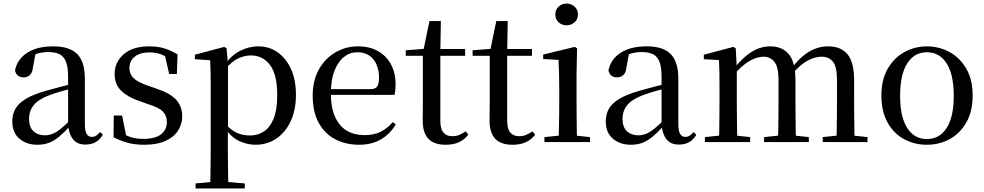

<svg xmlns="http://www.w3.org/2000/svg" viewBox="-20 -797 5522 1077"><path d="M189 15Q129 15 89 -19Q49 -53 49 -116Q49 -156 66.5 -187Q84 -218 125 -242.5Q166 -267 235 -287Q276 -299 323 -311Q370 -323 410 -333V-308Q370 -298 329.5 -286.5Q289 -275 257 -263Q196 -240 169.5 -207.5Q143 -175 143 -130Q143 -84 167.5 -61Q192 -38 232 -38Q253 -38 274 -46Q295 -54 322 -75.5Q349 -97 386 -135L396 -86H369Q339 -53 312 -30.5Q285 -8 256 3.5Q227 15 189 15ZM459 14Q413 14 389.5 -16Q366 -46 362 -98V-101V-365Q362 -421 350 -451Q338 -481 313.5 -493Q289 -505 250 -505Q222 -505 193.5 -497.5Q165 -490 131 -472L180 -499L165 -420Q162 -389 147.5 -376Q133 -363 113 -363Q73 -363 64 -402Q77 -465 132.5 -501Q188 -537 279 -537Q370 -537 413 -494Q456 -451 456 -355V-104Q456 -61 466.5 -45Q477 -29 496 -29Q508 -29 518 -35Q528 -41 541 -56L557 -42Q541 -13 516.5 0.5Q492 14 459 14Z M790 15Q739 15 698.5 4.5Q658 -6 617 -27L618 -149H665L691 -19L651 -22V-58Q681 -39 711.5 -28.5Q742 -18 785 -18Q850 -18 883 -43.5Q916 -69 916 -112Q916 -148 894 -171Q872 -194 810 -213L757 -232Q696 -253 659.5 -288.5Q623 -324 623 -382Q623 -448 673.5 -492.5Q724 -537 818 -537Q865 -537 901 -526Q937 -515 976 -492L972 -382H929L901 -503L935 -495V-463Q905 -485 878 -494Q851 -503 819 -503Q764 -503 735 -478.5Q706 -454 706 -415Q706 -381 729.5 -358.5Q753 -336 808 -317L860 -299Q937 -273 969.5 -236Q1002 -199 1002 -145Q1002 -99 977.5 -62.5Q953 -26 906 -5.5Q859 15 790 15Z M1077 260V232L1188 222H1238L1353 232V260ZM1159 260Q1160 223 1160.5 182Q1161 141 1161.5 99.5Q1162 58 1162 23V-293Q1162 -344 1161.5 -383.5Q1161 -423 1159 -459L1073 -465V-490L1238 -534L1251 -526L1258 -443L1259 -437V-78L1258 -67V23Q1258 57 1258.5 98.5Q1259 140 1259.5 181.5Q1260 223 1261 260ZM1413 15Q1367 15 1322.5 -5.5Q1278 -26 1241 -79H1228L1243 -103Q1278 -65 1310.5 -51Q1343 -37 1383 -37Q1425 -37 1459.5 -59Q1494 -81 1514.5 -131Q1535 -181 1535 -263Q1535 -379 1494.5 -432.5Q1454 -486 1387 -486Q1352 -486 1316.5 -469.5Q1281 -453 1239 -405L1227 -429H1237Q1276 -486 1326 -511.5Q1376 -537 1428 -537Q1490 -537 1537 -504Q1584 -471 1612 -410.5Q1640 -350 1640 -265Q1640 -179 1610 -116Q1580 -53 1529 -19Q1478 15 1413 15Z M1995 15Q1919 15 1860 -16Q1801 -47 1767.5 -108.5Q1734 -170 1734 -260Q1734 -346 1769 -408Q1804 -470 1862 -503.5Q1920 -537 1987 -537Q2055 -537 2102.5 -509Q2150 -481 2174.5 -433.5Q2199 -386 2199 -325Q2199 -289 2193 -265H1778V-297H2058Q2086 -297 2096 -312Q2106 -327 2106 -360Q2106 -425 2074 -464.5Q2042 -504 1984 -504Q1943 -504 1909.5 -477.5Q1876 -451 1856 -399.5Q1836 -348 1836 -273Q1836 -192 1860.5 -139.5Q1885 -87 1927 -63Q1969 -39 2024 -39Q2077 -39 2115.5 -58Q2154 -77 2183 -112L2200 -99Q2168 -45 2116.5 -15Q2065 15 1995 15Z M2401 -484V-522H2589V-484ZM2480 15Q2415 15 2383 -18.5Q2351 -52 2351 -122Q2351 -147 2351.5 -167Q2352 -187 2352 -215V-484H2256V-515L2373 -524L2354 -510L2389 -679H2453L2450 -506V-495V-119Q2450 -74 2467.5 -53.5Q2485 -33 2517 -33Q2539 -33 2555.5 -40Q2572 -47 2592 -60L2607 -42Q2586 -14 2555 0.5Q2524 15 2480 15Z M2776 -484V-522H2964V-484ZM2855 15Q2790 15 2758 -18.5Q2726 -52 2726 -122Q2726 -147 2726.5 -167Q2727 -187 2727 -215V-484H2631V-515L2748 -524L2729 -510L2764 -679H2828L2825 -506V-495V-119Q2825 -74 2842.5 -53.5Q2860 -33 2892 -33Q2914 -33 2930.5 -40Q2947 -47 2967 -60L2982 -42Q2961 -14 2930 0.5Q2899 15 2855 15Z M3034 0V-28L3143 -39H3183L3290 -28V0ZM3113 0Q3114 -25 3115 -66Q3116 -107 3116.5 -152Q3117 -197 3117 -230V-294Q3117 -345 3116 -384.5Q3115 -424 3113 -461L3027 -466V-491L3204 -534L3217 -526L3214 -382V-230Q3214 -197 3214.5 -152Q3215 -107 3215.5 -66Q3216 -25 3217 0ZM3158 -655Q3132 -655 3113.5 -672Q3095 -689 3095 -716Q3095 -743 3113.5 -760Q3132 -777 3158 -777Q3184 -777 3203 -760Q3222 -743 3222 -716Q3222 -689 3203 -672Q3184 -655 3158 -655Z M3518 15Q3458 15 3418 -19Q3378 -53 3378 -116Q3378 -156 3395.5 -187Q3413 -218 3454 -242.5Q3495 -267 3564 -287Q3605 -299 3652 -311Q3699 -323 3739 -333V-308Q3699 -298 3658.5 -286.5Q3618 -275 3586 -263Q3525 -240 3498.5 -207.5Q3472 -175 3472 -130Q3472 -84 3496.5 -61Q3521 -38 3561 -38Q3582 -38 3603 -46Q3624 -54 3651 -75.5Q3678 -97 3715 -135L3725 -86H3698Q3668 -53 3641 -30.5Q3614 -8 3585 3.5Q3556 15 3518 15ZM3788 14Q3742 14 3718.5 -16Q3695 -46 3691 -98V-101V-365Q3691 -421 3679 -451Q3667 -481 3642.5 -493Q3618 -505 3579 -505Q3551 -505 3522.5 -497.5Q3494 -490 3460 -472L3509 -499L3494 -420Q3491 -389 3476.5 -376Q3462 -363 3442 -363Q3402 -363 3393 -402Q3406 -465 3461.5 -501Q3517 -537 3608 -537Q3699 -537 3742 -494Q3785 -451 3785 -355V-104Q3785 -61 3795.5 -45Q3806 -29 3825 -29Q3837 -29 3847 -35Q3857 -41 3870 -56L3886 -42Q3870 -13 3845.5 0.5Q3821 14 3788 14Z M3934 0V-28L4042 -39H4083L4188 -28V0ZM4013 0Q4014 -25 4014.5 -66Q4015 -107 4015.5 -152Q4016 -197 4016 -230V-296Q4016 -347 4015.5 -385Q4015 -423 4013 -460L3928 -465V-490L4094 -534L4107 -526L4113 -413V-410V-230Q4113 -197 4113.5 -152Q4114 -107 4114.5 -66Q4115 -25 4116 0ZM4266 0V-28L4371 -39H4414L4517 -28V0ZM4344 0Q4345 -25 4345.5 -65.5Q4346 -106 4346.5 -151Q4347 -196 4347 -230V-348Q4347 -420 4324.5 -449.5Q4302 -479 4263 -479Q4226 -479 4183 -454Q4140 -429 4092 -373L4084 -412H4097Q4144 -473 4194.5 -505Q4245 -537 4301 -537Q4368 -537 4405 -492.5Q4442 -448 4442 -348V-230Q4442 -196 4442.5 -151Q4443 -106 4443.5 -65.5Q4444 -25 4445 0ZM4595 0V-28L4699 -39H4742L4846 -28V0ZM4672 0Q4673 -25 4673.5 -65.5Q4674 -106 4674.5 -151Q4675 -196 4675 -230V-348Q4675 -422 4652.5 -450.5Q4630 -479 4588 -479Q4551 -479 4509.5 -456.5Q4468 -434 4420 -378L4410 -419H4424Q4471 -480 4521 -508.5Q4571 -537 4625 -537Q4697 -537 4734 -492.5Q4771 -448 4771 -347V-230Q4771 -196 4771.5 -151Q4772 -106 4772.5 -65.5Q4773 -25 4774 0Z M5179 15Q5109 15 5051 -16.5Q4993 -48 4958.5 -110Q4924 -172 4924 -261Q4924 -351 4960 -412.5Q4996 -474 5054.5 -505.5Q5113 -537 5179 -537Q5247 -537 5305.5 -505.5Q5364 -474 5400 -412.5Q5436 -351 5436 -261Q5436 -172 5400.5 -110Q5365 -48 5307 -16.5Q5249 15 5179 15ZM5179 -17Q5250 -17 5290 -79Q5330 -141 5330 -260Q5330 -379 5290 -441.5Q5250 -504 5179 -504Q5109 -504 5069 -441.5Q5029 -379 5029 -260Q5029 -141 5069 -79Q5109 -17 5179 -17Z"/></svg>

Font: Noto Serif SC ExtraLight Medium
Style: Regular
Weight: 500
Version: Version 2.002-H1;hotconv 1.1.0;makeotfexe 2.6.0